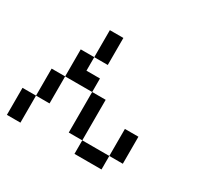

<svg xmlns="http://www.w3.org/2000/svg" viewBox="-115 -634 791 769"><g transform="rotate(30 281.0 -250.0)"><path d="M0 0V-62.5H62.5V0ZM0 -62.5V-125H62.5V-62.5ZM62.5 -125V-187.5H125V-125ZM62.5 -187.5V-250H125V-187.5ZM125 -250V-312.5H187.5V-250ZM125 -312.5V-375H187.5V-312.5ZM187.5 -375V-437.5H250V-375ZM187.5 -437.5V-500H250V-437.5ZM187.5 -250V-312.5H250V-250ZM250 -187.5V-250H312.5V-187.5ZM250 -125V-187.5H312.5V-125ZM375 0V-62.5H437.5V0ZM437.5 -62.5V-125H500V-62.5ZM437.5 -125V-187.5H500V-125ZM312.5 0V-62.5H375V0ZM250 -62.5V-125H312.5V-62.5Z"/></g></svg>

Font: AprilSans
Style: Regular
Weight: 400
Designer: typesprite
Version: Version 1.001;PS 001.001;hotconv 1.0.88;makeotf.lib2.5.64775